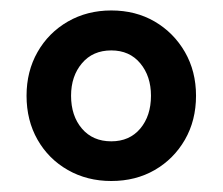

<svg xmlns="http://www.w3.org/2000/svg" viewBox="-20 -666 415 358"><path d="M29.5 -487.5Q29.5 -533 50 -569Q70.5 -605 106.5 -625.8Q142.5 -646.5 187.5 -646.5Q233 -646.5 268.5 -625.8Q304 -605 324.8 -569Q345.5 -533 345.5 -487.5Q345.5 -441.5 324.8 -405.5Q304 -369.5 268.5 -349Q233 -328.5 187.5 -328.5Q142.5 -328.5 106.5 -349Q70.5 -369.5 50 -405.5Q29.5 -441.5 29.5 -487.5ZM112.5 -487.5Q112.5 -450 132.8 -426.2Q153 -402.5 187.5 -402.5Q221.5 -402.5 241.5 -426.2Q261.5 -450 261.5 -487.5Q261.5 -524 241.5 -548Q221.5 -572 187.5 -572Q153 -572 132.8 -548Q112.5 -524 112.5 -487.5Z"/></svg>

Font: Signika Negative Medium
Style: Regular
Weight: 500
Designer: Anna Giedry
Foundry: Anna Giedry
Version: Version 2.001